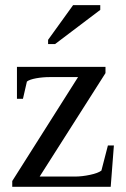

<svg xmlns="http://www.w3.org/2000/svg" viewBox="-20 -715 484 735"><path d="M26.9 0V-22L278.8 -419.9H170.9Q143.6 -419.9 118.2 -415.3Q92.8 -410.6 83 -402.8L67.9 -336.9H44.9V-459H383.8V-435.1L131.8 -39.1H266.1Q293.9 -39.1 324.7 -45.7Q355.5 -52.2 368.2 -62L393.1 -158.2H416L403.8 0ZM164.1 -546.4V-562.5L259.8 -695.3H363.8V-677.2L190.9 -546.4Z"/></svg>

Font: Tinos
Style: Regular
Weight: 400
Designer: Steve Matteson
Foundry: Monotype Imaging Inc.
Version: Version 1.23